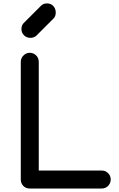

<svg xmlns="http://www.w3.org/2000/svg" viewBox="-20 -1085 682 1105"><path d="M151.4 0Q128.9 0 114.3 -14.6Q99.6 -30.3 99.6 -51.8Q99.6 -277.3 99.6 -728.5Q99.6 -751 115.2 -765.6Q129.9 -781.2 151.4 -781.2Q172.9 -781.2 188.5 -765.6Q203.1 -751 203.1 -728.5Q203.1 -520.5 203.1 -103.5Q293.9 -103.5 565.4 -103.5Q586.9 -103.5 601.6 -88.9Q617.2 -74.2 617.2 -51.8Q617.2 -30.3 601.6 -14.6Q586.9 0 565.4 0Q426.8 0 151.4 0ZM155.3 -867.2Q132.8 -867.2 118.2 -881.8Q103.5 -896.5 103.5 -918Q103.5 -939.5 116.2 -952.1Q148.4 -984.4 213.9 -1049.8Q228.5 -1065.4 250 -1065.4Q273.4 -1065.4 287.1 -1049.8Q300.8 -1035.2 300.8 -1012.7Q300.8 -1002.9 297.9 -994.1Q294.9 -985.4 287.1 -977.5Q254.9 -945.3 190.4 -880.9Q175.8 -867.2 155.3 -867.2Z"/></svg>

Font: Abed
Style: Bold
Weight: 700
Designer: Johan Aakerlund
Version: Version 3.105